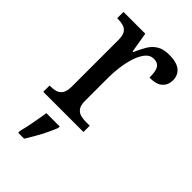

<svg xmlns="http://www.w3.org/2000/svg" viewBox="-235 -617 909 909"><g transform="rotate(45 219.5 -162.5)"><path d="M29 0V-42H32Q54 -42 70.5 -47Q87 -52 97 -67.5Q107 -83 107 -114V-426Q107 -456 97 -470.5Q87 -485 70 -489.5Q53 -494 33 -494H30V-536H176L193 -434H197Q210 -464 225 -490Q240 -516 264 -531Q288 -546 327 -546Q377 -546 401 -526.5Q425 -507 425 -472Q425 -442 404.5 -422.5Q384 -403 337 -403Q337 -431 332.5 -448Q328 -465 317.5 -473Q307 -481 288 -481Q264 -481 247 -460Q230 -439 219.5 -406.5Q209 -374 204 -337.5Q199 -301 199 -270V-109Q199 -80 209.5 -65.5Q220 -51 236.5 -46.5Q253 -42 273 -42H298V0ZM82 208Q88 186 93 161Q98 136 102.5 110.5Q107 85 111 61H200V71Q192 92 179 119Q166 146 150.5 173Q135 200 122 221H82Z"/></g></svg>

Font: Noto Serif Khmer SemiCondensed
Style: Regular
Weight: 400
Width: 4
Designer: Danh Hong and the Monotype Design Team
Foundry: Monotype Imaging Inc.
Version: Version 2.004